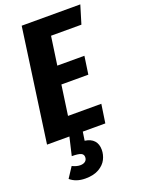

<svg xmlns="http://www.w3.org/2000/svg" viewBox="-174 -769 814 1105"><g transform="rotate(-20 232.5 -217.0)"><path d="M245 -581 220 -407H386L370 -297H205L179 -114H383L366 0H228L220 53Q257 58 276 79Q295 100 295 135Q295 165 281 193Q267 221 234.5 240Q202 259 151 259Q94 259 58 228L100 164Q126 177 149 177Q168 177 179.5 168Q191 159 191 142Q191 125 175 118Q159 111 120 111L146 0H9L106 -693H465L431 -581Z"/></g></svg>

Font: Fira Sans Extra Condensed
Style: Bold Italic
Weight: 700
Width: 3
Italic angle: -8°
Designer: Carrois Corporate & Edenspiekermann AG
Foundry: Carrois Corporate GbR & Edenspiekermann AG
Version: Version 4.203